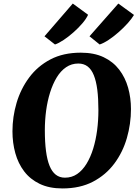

<svg xmlns="http://www.w3.org/2000/svg" viewBox="-20 -1049 780 1079"><path d="M331 10Q256.5 10 203 -15.8Q149.5 -41.5 115.8 -86Q82 -130.5 66 -188.5Q50 -246.5 50 -311Q50 -392.5 73.2 -471Q96.5 -549.5 143.8 -613.2Q191 -677 263.2 -715Q335.5 -753 434 -753Q509 -753 562.5 -727.5Q616 -702 650 -657.5Q684 -613 700 -556Q716 -499 716 -436Q716 -353 693 -273.2Q670 -193.5 622.5 -129.8Q575 -66 502.5 -28Q430 10 331 10ZM345 -50.5Q383.5 -50.5 413.8 -71.2Q444 -92 466.5 -129Q489 -166 503.8 -214Q518.5 -262 525.8 -317.2Q533 -372.5 533 -430Q533 -495.5 526.8 -544.5Q520.5 -593.5 507.2 -626.2Q494 -659 472.5 -675.5Q451 -692 420 -692Q382 -692 351.5 -671.2Q321 -650.5 298.8 -613.8Q276.5 -577 261.5 -529.2Q246.5 -481.5 239.2 -427.2Q232 -373 232 -317Q232 -250.5 238.5 -200.5Q245 -150.5 258.5 -117.2Q272 -84 293.5 -67.2Q315 -50.5 345 -50.5ZM230 -845 389 -1029 475 -966Q465.5 -944.5 443.5 -918.5Q421.5 -892.5 393.5 -867.8Q365.5 -843 337.8 -824.5Q310 -806 289 -799ZM483 -845 645 -1029 733 -965Q720.5 -944 697.5 -918.2Q674.5 -892.5 646.2 -867.8Q618 -843 590 -824.5Q562 -806 540 -799Z"/></svg>

Font: Merriweather Light 18pt Black
Style: Italic
Weight: 900
Italic angle: -7.8°
Version: Version 2.101